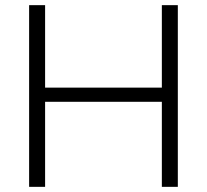

<svg xmlns="http://www.w3.org/2000/svg" viewBox="-20 -725 802 745"><path d="M93 0V-705H155V-385H608V-705H670V0H608V-330H155V0Z"/></svg>

Font: Mulish Light
Style: Regular
Weight: 300
Designer: Vernon Adams
Foundry: Vernon Adams
Version: Version 3.603; ttfautohint (v1.8.3)